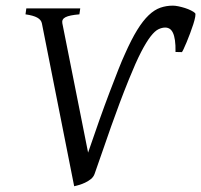

<svg xmlns="http://www.w3.org/2000/svg" viewBox="-20 -645 712 680"><path d="M292 -104.5Q312.5 -165 331.8 -219.2Q351.1 -273.4 368.2 -318.4Q385.3 -363.3 398.9 -397.9Q412.6 -432.6 422.4 -453.6Q445.3 -505.4 465.8 -538.6Q486.3 -571.8 506.6 -591.1Q526.9 -610.4 547.9 -617.7Q568.8 -625 592.3 -625Q600.6 -625 612.3 -622.6Q624 -620.1 635.5 -616.5Q647 -612.8 656.7 -607.9Q666.5 -603 670.9 -598.6Q673.3 -596.2 671.4 -585.2Q669.4 -574.2 664.6 -559.1Q659.7 -543.9 653.3 -526.9Q647 -509.8 640.9 -495.4Q634.8 -481 630.1 -470.9Q625.5 -460.9 624 -460.4L601.6 -460.9Q602.1 -485.8 599.6 -502.4Q597.2 -519 592.3 -529.1Q587.4 -539.1 580.6 -543.2Q573.7 -547.4 564.9 -547.4Q553.7 -547.4 541.3 -541.5Q528.8 -535.6 513.7 -516.4Q498.5 -497.1 479.7 -460.7Q460.9 -424.3 436.5 -363.8Q418.9 -320.3 403.6 -279.5Q388.2 -238.8 373.8 -197.8Q359.4 -156.7 345 -115Q330.6 -73.2 314.9 -28.8Q311 -18.1 301.5 -10.5Q292 -2.9 280.8 2.2Q269.5 7.3 259 10.3Q248.5 13.2 242.7 14.6L128.4 -562Q126 -574.7 112.1 -582.5Q98.1 -590.3 70.3 -594.2L73.2 -615.2H264.2L261.2 -594.2Q226.1 -591.3 212.2 -584.2Q198.2 -577.1 200.7 -563Z"/></svg>

Font: Gentium Plus CyrE
Style: Italic
Weight: 400
Italic angle: -8°
Designer: J. Victor Gaultney, Annie Olsen, Iska Routamaa, Becca Hirsbrunner
Foundry: SIL International
Version: Version 5.000